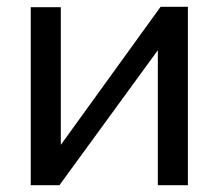

<svg xmlns="http://www.w3.org/2000/svg" viewBox="-20 -542 640 562"><path d="M70 0H154L442 -395V0H530V-522H450L158 -118V-521H70Z"/></svg>

Font: FIGSv2-sans-serif Medium
Style: Regular
Weight: 500
Designer: Matt McInerney, Pablo Impallari, Rodrigo Fuenzalida,Mirko Velimirovic
Foundry: Matt McInerney, Pablo Impallari, Rodrigo Fuenzalida
Version: Version 4.021;hotconv 1.0.109;makeotfexe 2.5.65596